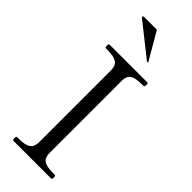

<svg xmlns="http://www.w3.org/2000/svg" viewBox="-308 -993 1025 1025"><g transform="rotate(45 204.0 -480.5)"><path d="M62 0Q55 0 55 -14Q55 -28 62 -28H78Q123 -28 143.5 -42.5Q164 -57 164 -90V-635Q164 -670 143 -684Q122 -698 78 -698H62Q55 -698 55 -712Q55 -726 62 -726H345Q350 -726 351.5 -722.5Q353 -719 353 -712Q353 -698 345 -698H330Q283 -698 263.5 -684Q244 -670 244 -635V-90Q244 -55 264 -41.5Q284 -28 330 -28H345Q350 -28 351.5 -24.5Q353 -21 353 -14Q353 0 345 0ZM267 -803Q268 -802 270 -802Q272 -802 273 -803Q274 -804 274 -805L273 -808L184 -961H87Q80 -961 80 -954Q80 -952 83 -949Z"/></g></svg>

Font: Shippori Mincho
Style: Regular
Weight: 400
Designer: FONTDASU
Foundry: FONTDASU / Google Inc. / but / Adobe
Version: Version 3.110; ttfautohint (v1.8.3)